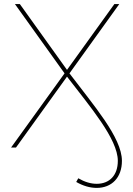

<svg xmlns="http://www.w3.org/2000/svg" viewBox="-20 -720 650 937"><path d="M34 0H58L307 -346C419 -200 555 -42 555 65C555 136 514 177 452 177C423 177 393 168 362 150L352 168C385 187 419 197 452 197C525 197 575 147 575 65C575 -49 435 -208 319 -362L562 -700H538L307 -379L77 -700H53L295 -362Z"/></svg>

Font: Chess Sans Thin
Style: Regular
Weight: 100
Designer: Wolf Bōese
Foundry: Wolf Bōese
Version: Version 7.223;Glyphs 3.3 (3306)